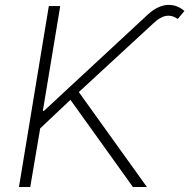

<svg xmlns="http://www.w3.org/2000/svg" viewBox="-20 -752 762 772"><path d="M56.2 0 176.3 -727.5H222.2L152.3 -306.2H156.7L574.2 -693.4Q598.6 -716.3 624.3 -725.8Q649.9 -735.4 674.8 -731Q699.7 -726.6 721.7 -708L694.8 -675.8Q671.9 -691.9 647.7 -688Q623.5 -684.1 596.7 -658.2L296.9 -381.8L570.8 0H514.6L263.2 -350.6L141.6 -235.8L101.6 0Z"/></svg>

Font: Inter 17pt ExtraLight
Style: Italic
Weight: 250
Italic angle: -9.3988°
Version: Version 4.001;git-66647c0bb